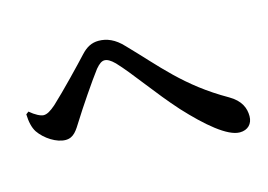

<svg xmlns="http://www.w3.org/2000/svg" viewBox="-77 -754 1155 829"><g transform="rotate(-15 500.0 -339.0)"><path d="M32 -383C33 -350 39 -322 52 -302C78 -264 128 -232 168 -232C205 -232 221 -261 243 -296C274 -346 345 -451 378 -494C394 -513 406 -521 418 -521C430 -521 444 -514 463 -495C520 -435 595 -326 679 -233C764 -141 848 -69 903 -69C939 -69 961 -92 961 -126C961 -162 947 -198 897 -227C720 -328 639 -437 523 -556C487 -595 451 -609 415 -609C384 -609 360 -596 336 -570C304 -535 209 -436 159 -390C135 -369 119 -360 104 -360C91 -360 67 -372 44 -392Z"/></g></svg>

Font: Noto Serif CJK TC
Style: Bold
Weight: 700
Designer: Ryoko NISHIZUKA 西塚涼子 (kana & ideographs); Frank Grießhammer (Latin, Greek & Cyrillic); Wenlong ZHANG 张文龙 (bopomofo); San
Foundry: Adobe
Version: Version 2.001;hotconv 1.1.0;makeotfexe 2.6.0